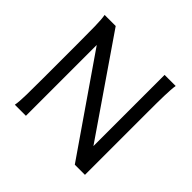

<svg xmlns="http://www.w3.org/2000/svg" viewBox="-173 -896 1078 1078"><g transform="rotate(45 366.0 -356.5)"><path d="M166 -562.5V0H78.1Q83.5 -29.3 84.5 -84.7Q85.4 -140.1 85.4 -212.4V-500.5Q85.4 -572.8 84.5 -628.2Q83.5 -683.6 78.1 -712.9H166L554.2 -147.9V-712.9H642.1Q639.6 -698.2 638.2 -676.8Q636.7 -655.3 636 -628.2Q635.3 -601.1 635 -568.8Q634.8 -536.6 634.8 -500.5V0H554.2Z"/></g></svg>

Font: Andika Viet
Style: Regular
Weight: 400
Designer: Victor Gaultney, Annie Olsen, Julie Remington, Don Collingsworth, Eric Hays, Becca Hirsbrunner
Foundry: SIL International
Version: Version 5.000